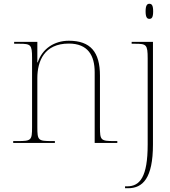

<svg xmlns="http://www.w3.org/2000/svg" viewBox="-20 -758 901 1018"><path d="M772 -658C785 -658 792 -666 792 -698C792 -729 785 -738 772 -738C760 -738 752 -729 752 -698C752 -666 760 -658 772 -658ZM50 0H271V-10H255C182 -10 178 -14 178 -84V-344C178 -433 214 -527 345 -527C446 -527 482 -464 482 -375V0H602V-10H587C514 -10 510 -14 510 -84V-357C510 -482 460 -542 345 -542C268 -542 204 -500 180 -427H178V-536H55V-526H83C143 -526 150 -521 150 -452V-84C150 -14 146 -10 73 -10H50ZM643 240H659C737 240 791 187 791 8V-536H678V-526H696C756 -526 763 -522 763 -448V8C763 180 722 230 654 230H643Z"/></svg>

Font: Noto Serif Display Thin
Style: Regular
Weight: 100
Designer: Monotype Design Team
Foundry: Monotype Imaging Inc.
Version: Version 2.009